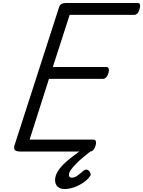

<svg xmlns="http://www.w3.org/2000/svg" viewBox="-20 -1018 962 1290"><path d="M116 0Q91 0 81 -9Q71 -18 77 -40L377 -970Q381 -984 392.5 -991Q404 -998 424 -998H905Q916 -998 920 -988Q924 -978 918 -958Q913 -938 903 -928Q893 -918 882 -918H448L335 -568H695Q706 -568 710 -558Q714 -548 709 -528Q703 -508 693 -498Q683 -488 672 -488H309L179 -80H608Q619 -80 623.5 -70.5Q628 -61 622 -40Q617 -21 607 -10.5Q597 0 586 0ZM414 252Q384 252 367 236Q350 220 350 192Q350 166 364.5 140Q379 114 405 87.5Q431 61 467 34Q503 7 546 -24L608 -23V-17Q573 10 542.5 35.5Q512 61 490 83.5Q468 106 455.5 124.5Q443 143 443 157Q443 166 448 171Q453 176 462 176Q480 176 498 163.5Q516 151 541 129Q547 123 557.5 121.5Q568 120 579 131Q586 139 588.5 148.5Q591 158 584 167Q567 191 537.5 210.5Q508 230 476 241Q444 252 414 252Z"/></svg>

Font: Playwrite AU VIC
Style: Regular
Weight: 400
Designer: Veronika Burian, José Scaglione
Foundry: TypeTogether
Version: Version 1.002